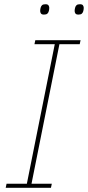

<svg xmlns="http://www.w3.org/2000/svg" viewBox="-20 -888 416 908"><path d="M7 0 11 -19H107L239 -679H143L147 -698H361L357 -679H261L129 -19H225L221 0ZM188 -819Q177 -819 173.5 -824.5Q170 -830 170 -836Q170 -843 172 -851Q174 -859 179 -863.5Q184 -868 195 -868Q206 -868 209.5 -862.5Q213 -857 213 -851Q213 -844 211 -836Q209 -828 204 -823.5Q199 -819 188 -819ZM351 -819Q340 -819 336.5 -824.5Q333 -830 333 -836Q333 -843 335 -851Q337 -859 342 -863.5Q347 -868 358 -868Q369 -868 372.5 -862.5Q376 -857 376 -851Q376 -844 374 -836Q372 -828 367 -823.5Q362 -819 351 -819Z"/></svg>

Font: IBM Plex Sans Cond Thin
Style: Italic
Weight: 100
Width: 3
Italic angle: -11°
Designer: Mike Abbink, Paul van der Laan, Pieter van Rosmalen
Foundry: Bold Monday
Version: Version 1.3